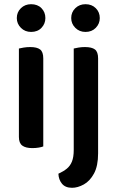

<svg xmlns="http://www.w3.org/2000/svg" viewBox="-20 -699 558 914"><path d="M60 -613Q60 -641 79.5 -660Q99 -679 128 -679Q159 -679 177.5 -660Q196 -641 196 -613Q196 -586 177.5 -566.5Q159 -547 128 -547Q99 -547 79.5 -566.5Q60 -586 60 -613ZM70 -264H186V-2Q179 1 165 3.5Q151 6 134 6Q102 6 86 -6Q70 -18 70 -47ZM186 -205H70V-468Q78 -470 92.5 -472.5Q107 -475 124 -475Q156 -475 171 -463.5Q186 -452 186 -421ZM258 128Q282 117 298 104Q314 91 322.5 70Q331 49 331 15V-275H447V31Q447 91 427.5 127Q408 163 379 179Q350 195 323 195Q291 195 275 175.5Q259 156 258 128ZM319 -613Q319 -641 338.5 -660Q358 -679 387 -679Q417 -679 436 -660Q455 -641 455 -613Q455 -586 436 -566.5Q417 -547 387 -547Q358 -547 338.5 -566.5Q319 -586 319 -613ZM447 -198 331 -205V-468Q339 -470 353.5 -472.5Q368 -475 384 -475Q417 -475 432 -463.5Q447 -452 447 -421Z"/></svg>

Font: BalooTamma2SemiBold
Style: Regular
Weight: 600
Designer: Divya Kowshik, Shuchita Grover and Ek Type
Foundry: Ek Type
Version: Version 1.700